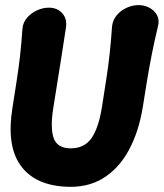

<svg xmlns="http://www.w3.org/2000/svg" viewBox="-20 -712 641 752"><path d="M171 -682Q205 -682 224.5 -659.5Q244 -637 238 -602Q229 -544 221.5 -495Q214 -446 206 -397.5Q198 -349 189 -291Q176 -210 190.5 -170.5Q205 -131 257 -131Q310 -131 338 -170.5Q366 -210 379 -291Q388 -349 396 -400Q404 -451 409.5 -501.5Q415 -552 419 -610Q422 -634 437.5 -652.5Q453 -671 476 -681.5Q499 -692 522 -692Q546 -692 565.5 -681.5Q585 -671 595 -652.5Q605 -634 599 -610Q585 -552 575 -501.5Q565 -451 556.5 -400Q548 -349 539 -291Q523 -194 483.5 -122Q444 -50 381.5 -12.5Q319 25 232 19Q112 11 58.5 -67Q5 -145 29 -291Q38 -349 45.5 -397Q53 -445 58.5 -493.5Q64 -542 68 -600Q70 -624 86 -642.5Q102 -661 125 -671.5Q148 -682 171 -682Z"/></svg>

Font: Winky Sans
Style: Bold Italic
Weight: 700
Italic angle: -8.97852°
Designer: Simon Atzbach
Foundry: typofactur
Version: Version 1.205